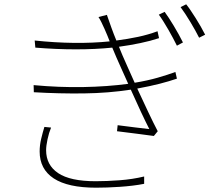

<svg xmlns="http://www.w3.org/2000/svg" viewBox="-20 -842 1040 891"><path d="M844 -822 818 -809Q840 -779 864 -739Q888 -699 904 -667L932 -681Q923 -699 911.5 -719Q900 -739 888 -758Q876 -777 864.5 -794Q853 -811 844 -822ZM744 -787 717 -774Q728 -759 739.5 -740.5Q751 -722 762 -703Q773 -684 783 -665Q793 -646 801 -630L829 -645Q820 -663 809 -683Q798 -703 786.5 -722Q775 -741 764 -758Q753 -775 744 -787ZM801 -477 794 -508Q759 -495 712 -481.5Q665 -468 605 -458Q586 -500 571 -534Q556 -568 548 -586L532 -625Q583 -632 631 -642Q679 -652 718 -665L711 -697Q668 -681 621 -671Q574 -661 520 -654Q508 -683 497 -713.5Q486 -744 476 -773L437 -763Q443 -754 450.5 -739Q458 -724 465 -708Q472 -692 478.5 -676.5Q485 -661 489 -650Q411 -642 323 -643Q235 -644 141 -654L144 -621Q241 -613 332 -613Q423 -613 501 -621L520 -576Q530 -554 544 -522Q558 -490 575 -453Q478 -440 366 -438Q254 -436 136 -447L137 -414Q255 -407 369.5 -408.5Q484 -410 587 -426Q611 -372 634 -323Q657 -274 673 -243Q647 -246 609 -250.5Q571 -255 526 -261L523 -233Q569 -227 614.5 -221.5Q660 -216 694 -211L712 -233Q693 -269 667.5 -323Q642 -377 617 -431Q677 -442 721.5 -453.5Q766 -465 801 -477ZM217 -250 186 -253Q178 -227 171 -197.5Q164 -168 164 -139Q164 -57 229.5 -14Q295 29 426 29Q450 29 478.5 28Q507 27 536.5 25Q566 23 595 19.5Q624 16 649 11V-23Q595 -10 535 -5.5Q475 -1 424 -1Q306 -1 250 -38.5Q194 -76 194 -145Q194 -165 200.5 -195.5Q207 -226 217 -250Z"/></svg>

Font: Spoqa Han Sans Neo Thin
Style: Regular
Weight: 100
Designer: [Spoqa Han Sans Neo] Dong-huui Kim  Younghwa Kang  Yujin Lee  [Noto Sans] Ryoko NISHIZUKA  (kana & ideographs); Paul D. 
Foundry: Spoqa (http://www.spoqa-han-sans.com)
Version: Version 1.100;hotconv 1.0.109;makeotfexe 2.5.65596